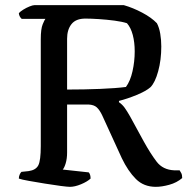

<svg xmlns="http://www.w3.org/2000/svg" viewBox="-20 -724 734 744"><path d="M251 0Q242 0 215 -3.5Q188 -7 154.5 -12.5Q121 -18 92.5 -23Q64 -28 53 -32Q53 -40 56 -47Q59 -54 63 -58L91 -61Q119 -65 128.5 -83.5Q138 -102 138 -158V-572Q138 -612 145.5 -630Q153 -648 156 -651H64Q54 -660 53 -673Q58 -679 70 -686.5Q82 -694 94.5 -699Q107 -704 113 -704H460Q495 -694 531 -675Q567 -656 588 -634Q597 -617 601 -593Q605 -569 605 -544Q605 -492 593 -448Q581 -404 563 -386Q546 -371 509.5 -356Q473 -341 441 -333V-328Q454 -319 463 -306.5Q472 -294 484 -273L537 -176Q563 -129 587 -97.5Q611 -66 655 -64H676Q679 -60 682.5 -53Q686 -46 686 -34Q665 -16 636 -8Q607 0 584 0Q537 0 506.5 -30.5Q476 -61 452 -111L376 -277Q366 -298 355 -308Q344 -318 323 -319H240V-133Q240 -109 234.5 -91Q229 -73 223 -67L324 -56Q331 -48 331 -32Q318 -20 294 -10Q270 0 251 0ZM240 -377Q307 -377 368 -379.5Q429 -382 468 -387Q485 -410 493.5 -448Q502 -486 502 -525Q502 -560 494.5 -588.5Q487 -617 472 -634Q454 -640 424 -644Q394 -648 363 -650Q332 -652 311 -652Q274 -652 257 -630.5Q240 -609 240 -574Z"/></svg>

Font: Texturina
Style: Regular
Weight: 400
Designer: Guillermo Torres Carreño
Foundry: Omnibus-Type
Version: Version 1.002; ttfautohint (v1.8.3)